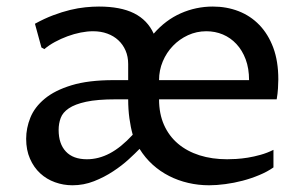

<svg xmlns="http://www.w3.org/2000/svg" viewBox="-20 -547 915 577"><path d="M801.8 -43.9Q783.2 -30.8 759 -20.8Q734.9 -10.7 709 -3.9Q683.1 2.9 657 6.3Q630.9 9.8 608.4 9.8Q576.2 9.8 545.7 2.7Q515.1 -4.4 488.3 -18.1Q461.4 -31.7 438.7 -52.2Q416 -72.8 399.4 -99.6Q387.2 -86.9 366.7 -68.1Q346.2 -49.3 319.8 -32Q293.5 -14.6 262.5 -2.4Q231.4 9.8 197.8 9.8Q170.4 9.8 145.3 0.7Q120.1 -8.3 100.8 -26.1Q81.5 -43.9 70.1 -70.1Q58.6 -96.2 58.6 -129.9Q58.6 -162.1 71.3 -193.6Q84 -225.1 114.3 -250.2Q144.5 -275.4 195.1 -290.8Q245.6 -306.2 321.3 -306.2H365.2V-354.5Q365.2 -377 357.4 -395Q349.6 -413.1 335.7 -426Q321.8 -439 302.5 -446Q283.2 -453.1 259.8 -453.1Q242.2 -453.1 222.4 -449.2Q202.6 -445.3 182.9 -438Q163.1 -430.7 145 -420.9Q127 -411.1 113.3 -399.4L104.5 -404.3L85 -475.6Q113.3 -491.2 139.9 -501.2Q166.5 -511.2 190.7 -517.1Q214.8 -522.9 236.6 -525.1Q258.3 -527.3 277.3 -527.3Q342.3 -527.3 382.8 -507.1Q423.3 -486.8 441.9 -445.8Q477.5 -486.8 523.4 -507.1Q569.3 -527.3 619.6 -527.3Q661.1 -527.3 697 -513.4Q732.9 -499.5 759.5 -471.9Q786.1 -444.3 801.3 -403.6Q816.4 -362.8 816.4 -308.6Q816.4 -297.4 815.4 -281.5Q814.5 -265.6 811.5 -248.5H458Q458 -205.1 472.9 -171.6Q487.8 -138.2 514.9 -115.2Q542 -92.3 579.6 -80.3Q617.2 -68.4 662.6 -68.4Q673.8 -68.4 689.9 -69.3Q706.1 -70.3 724.6 -73.2Q743.2 -76.2 763.2 -81.8Q783.2 -87.4 801.8 -96.7ZM241.2 -68.4Q276.4 -68.4 310.1 -86.2Q343.8 -104 378.9 -142.1Q372.6 -164.1 368.9 -191.2Q365.2 -218.3 365.2 -248.5H328.1Q272.5 -248.5 238.8 -241.2Q205.1 -233.9 186.8 -221.4Q168.5 -209 162.4 -192.4Q156.2 -175.8 156.2 -156.7Q156.2 -114.7 178 -91.6Q199.7 -68.4 241.2 -68.4ZM728.5 -306.2Q728.5 -341.3 718.3 -368.7Q708 -396 690.4 -414.8Q672.9 -433.6 649.7 -443.4Q626.5 -453.1 600.1 -453.1Q570.8 -453.1 544.9 -441.2Q519 -429.2 499.8 -409.2Q480.5 -389.2 469.2 -362.5Q458 -335.9 458 -306.2Z"/></svg>

Font: Proza Libre
Style: Regular
Weight: 400
Designer: Jasper de Waard
Foundry: Jasper de Waard
Version: Version 1.001; ttfautohint (v1.4.1.8-43bc)